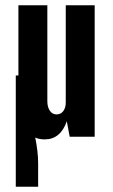

<svg xmlns="http://www.w3.org/2000/svg" viewBox="-20 -520 430 730"><path d="M40 190V-233H50V-500H160V-135Q160 -113 169.5 -99Q179 -85 195 -85Q211 -85 220.5 -97.5Q230 -110 230 -130V-500H340V0H245L234 -59Q210 10 150 10Q129 10 114 3Q125 58 125 100V190Z"/></svg>

Font: Gully ECD Medium
Style: Regular
Weight: 500
Width: 2
Designer: jaikishan Patel
Foundry: MagicType
Version: Version 1.000;Glyphs 3.2 (3242)